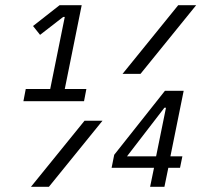

<svg xmlns="http://www.w3.org/2000/svg" viewBox="-20 -718 834 738"><path d="M70 -329 79 -376H173L229 -653H223L134 -584L107 -618L209 -698H294L229 -376H312L303 -329ZM665 -698H734L520 -434H451ZM305 -254H374L168 0H99ZM557 0 572 -73H409L419 -123L614 -369H686L635 -117H681L672 -73H627L612 0ZM618 -304H612L468 -117H580Z"/></svg>

Font: IBM Plex Sans Cond
Style: Italic
Weight: 400
Width: 3
Italic angle: -11°
Designer: Mike Abbink, Paul van der Laan, Pieter van Rosmalen
Foundry: Bold Monday
Version: Version 1.3